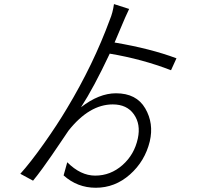

<svg xmlns="http://www.w3.org/2000/svg" viewBox="-20 -842 1017 927"><path d="M540 -391.6Q638.7 -391.6 681.2 -318.8Q723.6 -246.1 703.1 -159.2Q679.7 -63.5 607.4 0.5Q535.2 64.5 442.4 64.5Q353.5 64.5 287.1 4.9L304.7 -58.6Q369.1 5.9 439.5 5.9Q513.7 5.9 571.3 -44.9Q628.9 -95.7 645.5 -173.8Q660.2 -242.2 626.5 -290Q592.8 -337.9 524.4 -337.9Q411.1 -337.9 310.5 -210.9Q302.7 -199.2 274.9 -158.2Q247.1 -117.2 229 -90.8Q210.9 -64.5 185.1 -28.8Q159.2 6.8 139.6 30.3L78.1 -2.9Q126 -55.7 191.4 -147.9Q256.8 -240.2 303.7 -319.3Q430.7 -530.3 510.7 -748Q524.4 -780.3 530.3 -822.3L603.5 -798.8Q581.1 -751 571.3 -726.6Q549.8 -674.8 533.2 -636.7Q707 -607.4 832 -560.5L805.7 -502.9Q667 -556.6 509.8 -583Q432.6 -418.9 371.1 -324.2Q458 -391.6 540 -391.6Z"/></svg>

Font: Min Sans Light
Style: Regular
Weight: 300
Designer: Jinseong-Kim, NotoSansCJK, Nunito
Foundry: Jinseong-Kim
Version: Version 1.400;Glyphs 3.1.2 (3151)